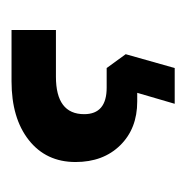

<svg xmlns="http://www.w3.org/2000/svg" viewBox="-15 -35 323 333"><g transform="rotate(90 146.5 131.5)"><path d="M98 -10H160L141 55H156Q203 55 232 84.5Q261 114 261 162Q261 213 223 243Q185 273 121 273H32V196H113Q178 196 178 147Q178 108 132 108H98L74 75Z"/></g></svg>

Font: Overused Grotesk Medium
Style: Italic
Weight: 500
Italic angle: -10°
Version: Version 0.003